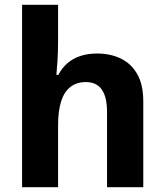

<svg xmlns="http://www.w3.org/2000/svg" viewBox="-20 -780 686 800"><path d="M222 -613Q222 -562 219.5 -526Q217 -490 215 -468H223Q239 -498 262 -517.5Q285 -537 315.5 -547Q346 -557 385 -557Q440 -557 483.5 -536Q527 -515 552 -471Q577 -427 577 -357V0H426V-313Q426 -376 404 -407Q382 -438 338 -438Q299 -438 273 -417.5Q247 -397 234.5 -357Q222 -317 222 -258V0H72V-760H222Z"/></svg>

Font: Noto Sans Hebrew Thin
Style: Bold
Weight: 700
Version: Version 3.001